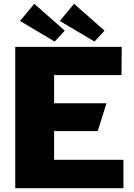

<svg xmlns="http://www.w3.org/2000/svg" viewBox="-20 -988 704 1008"><path d="M60 -742V0H628V-149H264V-300H493L539 -446H264V-594H618L619 -742ZM160 -968 85 -878 267 -770 320 -827ZM369 -968 294 -878 476 -770 529 -827Z"/></svg>

Font: Bisquit Text
Style: Bold
Weight: 800
Version: Version 1.004;Glyphs 3.2.3 (3260)